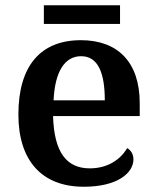

<svg xmlns="http://www.w3.org/2000/svg" viewBox="-20 -701 597 731"><path d="M147 -610H437V-681H147ZM299 10C428 10 488 -43 488 -94C488 -114 478 -130 464 -137C440 -95 391 -60 322 -60C234 -60 186 -120 182 -259H512V-308C512 -466 427 -548 288 -548C136 -548 50 -452 50 -265C50 -91 138 10 299 10ZM379 -319H184C189 -428 226 -487 289 -487C354 -487 379 -422 379 -319Z"/></svg>

Font: Noto Serif Tamil SemiBold
Style: Regular
Weight: 600
Designer: Indian Type Foundry, Tom Grace, and the Monotype Design Team
Foundry: Monotype Imaging Inc.
Version: Version 2.004